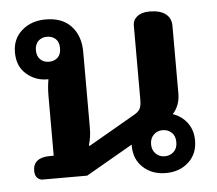

<svg xmlns="http://www.w3.org/2000/svg" viewBox="-45 -609 763 674"><g transform="rotate(-5 336.0 -272.0)"><path d="M402 -90V-95L237 0H80Q69 0 61 -8.5Q53 -17 53 -33Q53 -56 68 -68Q83 -80 113 -80H126V-290Q126 -321 131 -349H127Q85 -349 53.5 -376.5Q22 -404 22 -453Q22 -501 55.5 -530Q89 -559 139 -559Q198 -559 229.5 -524.5Q261 -490 261 -434V-171Q261 -150 259 -136Q257 -122 252 -104H256L419 -198Q435 -207 440.5 -217.5Q446 -228 446 -250V-512Q446 -530 461.5 -542.5Q477 -555 505 -555Q542 -555 561.5 -540Q581 -525 581 -498V-260Q581 -217 555 -189Q587 -178 606 -152Q625 -126 625 -90Q625 -43 593.5 -14Q562 15 513 15Q465 15 433.5 -14Q402 -43 402 -90ZM181 -454Q181 -476 169 -487Q157 -498 138 -498Q120 -498 108 -486.5Q96 -475 96 -454Q96 -433 108 -421.5Q120 -410 138 -410Q157 -410 169 -421Q181 -432 181 -454ZM559 -90Q559 -112 546 -124Q533 -136 514 -136Q496 -136 483 -123.5Q470 -111 470 -90Q470 -69 483 -56.5Q496 -44 514 -44Q533 -44 546 -56Q559 -68 559 -90Z"/></g></svg>

Font: Maitree
Style: Bold
Weight: 700
Designer: CadsonDemak Team
Foundry: CadsonDemak
Version: Version 1.002